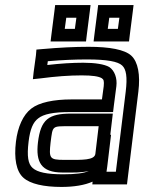

<svg xmlns="http://www.w3.org/2000/svg" viewBox="-20 -704 578 759"><path d="M485 0 527 -342C535 -408 526 -459 499 -484C473 -508 413 -519 330 -519C276 -519 215 -516 147 -510L124 -508L122 -485L113 -419L110 -391L139 -394C200 -402 254 -406 303 -406C346 -406 370 -402 382 -395C390 -390 392 -384 390 -363L383 -311H263C192 -311 135 -299 104 -275C71 -250 50 -202 43 -144C35 -78 44 -26 73 -1C100 23 153 35 223 35C272 35 315 28 346 14L345 25H370H457H482L485 0ZM180 -141C189 -208 184 -205 256 -205H370L357 -96C354 -70 303 -72 251 -72H233C176 -72 173 -78 180 -141ZM130 -141C121 -64 142 -22 227 -22H245C268 -22 301 -21 331 -28C311 -19 279 -15 229 -15C165 -15 128 -23 109 -40C91 -56 86 -86 93 -144C99 -194 111 -221 131 -236C152 -253 191 -261 257 -261H402H427L430 -286L440 -363C444 -395 433 -425 412 -439C393 -450 356 -456 309 -456C266 -456 219 -453 167 -447L169 -462C226 -467 277 -469 324 -469C403 -469 446 -461 463 -445C479 -430 484 -400 477 -342L438 -25H401L404 -46L419 -171H416L423 -230L426 -255H401H262C172 -255 141 -232 130 -141ZM323 -565 335 -659 338 -684H313H223H198L195 -659L183 -565L180 -540H205H295H320L323 -565ZM276 -590H236L242 -634H282L276 -590ZM493 -565 505 -659 508 -684H483H393H368L365 -659L353 -565L350 -540H375H465H490L493 -565ZM446 -590H406L412 -634H452L446 -590Z"/></svg>

Font: Gamestation Text Outline
Style: Italic
Weight: 400
Designer: Jonas Hecksher
Foundry: Jonas Hecksher, Playtypeª, e-types AS
Version: Version 1.003